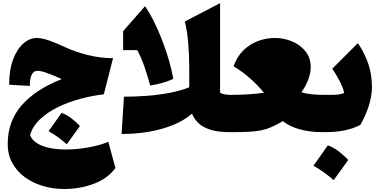

<svg xmlns="http://www.w3.org/2000/svg" viewBox="-20 -846 2424 1229"><path d="M38.6 -303.7Q38.6 -397.5 63.5 -464.4Q88.4 -531.2 128.9 -567.1Q169.4 -603 216.3 -603Q246.1 -603 291 -587.9Q335.9 -572.8 389.6 -547.4Q458.5 -514.6 540.8 -494.1Q623 -473.6 703.6 -473.6L644.5 -242.2Q570.8 -233.9 494.4 -213.4Q418 -192.9 350.8 -160.2Q283.7 -127.4 236.1 -82.5Q188.5 -37.6 172.4 19.5Q186 52.2 220 72.5Q253.9 92.8 300.8 101.8Q347.7 110.8 400.4 110.8Q473.1 110.8 547.1 97.4Q621.1 84 673.3 61.5L718.8 229.5Q669.9 296.4 581.3 330.1Q492.7 363.8 391.6 363.8Q318.8 363.8 253.4 344Q188 324.2 137.5 286.9Q86.9 249.5 58.1 196.3Q29.3 143.1 29.3 75.7Q29.3 -69.3 118.2 -171.4Q207 -273.4 375 -339.8Q350.6 -351.1 329.1 -360.1Q307.6 -369.1 289.6 -375.5Q268.1 -383.8 250.7 -388.2Q233.4 -392.6 219.7 -392.6Q170.9 -392.6 170.9 -295.9ZM374.1 -123.4Q408 -111.1 437.4 -88.3Q466.9 -65.4 491.5 -39.5Q471.2 -10.9 450.4 18.1Q429.5 47.1 407.5 77Q382 54.5 353.5 33.7Q324.9 12.8 291.1 -6.1Q334.6 -66.3 374.1 -123.4Z M1388.7 -825.7V-252.4Q1414.6 -238.8 1451.2 -238.8H1451.7V0H1451.2Q1375 0 1326.2 -15.9Q1277.3 -31.7 1249.8 -58.6Q1222.2 -85.4 1209 -118.2Q1157.2 -73.7 1085.4 -44.9Q1013.7 -16.1 929.9 -2.2Q846.2 11.7 758.3 11.7L773.4 -227.1Q848.6 -227.1 924.1 -232.9Q999.5 -238.8 1068.4 -252.2Q1137.2 -265.6 1191.4 -287.1V-410.6Q1191.4 -489.3 1185.1 -567.1Q1178.7 -645 1163.1 -708.5ZM908.2 -806.2Q939.5 -760.7 967.8 -703.4Q996.1 -646 1020 -583.3Q1043.9 -520.5 1061.8 -458.5Q1079.6 -396.5 1089.4 -341.3Q1055.2 -324.7 1017.3 -314.7Q979.5 -304.7 941.4 -298.8Q925.8 -355 906.7 -412.6Q887.7 -470.2 858.9 -524.9H768.1V-646.5Z M1451.7 0Q1439.9 0 1434.1 -8.3Q1428.2 -16.6 1428.2 -41V-197.8Q1428.2 -222.2 1434.1 -230.5Q1439.9 -238.8 1451.7 -238.8Q1506.8 -238.8 1560.5 -241.7Q1614.3 -244.6 1669.9 -252Q1628.4 -302.7 1579.6 -345.5Q1530.8 -388.2 1475.1 -421.9Q1497.6 -485.4 1539.3 -525.1Q1581.1 -564.9 1633.1 -584Q1685.1 -603 1738.3 -603Q1797.9 -603 1850.3 -580.8Q1902.8 -558.6 1935.8 -516.8Q1968.8 -475.1 1968.8 -416.5Q1968.8 -381.3 1954.8 -341.1Q1940.9 -300.8 1909.2 -254.9Q1935.5 -247.1 1973.6 -242.9Q2011.7 -238.8 2044.4 -238.8H2044.9V0H2044.4Q1967.3 0 1901.9 -17.3Q1836.4 -34.7 1790 -70.3Q1750 -46.9 1718.5 -33Q1687 -19 1652.8 -12Q1618.7 -4.9 1571.3 -2.4Q1523.9 0 1451.7 0Z M2078.6 84.5Q2116.2 98.1 2148.9 123.5Q2181.6 148.9 2209 177.7Q2186.5 209.5 2163.3 241.7Q2140.1 273.9 2115.7 307.1Q2087.4 282.2 2055.7 259Q2023.9 235.8 1986.3 214.8Q2034.7 147.9 2078.6 84.5ZM2044.9 0Q2033.2 0 2027.3 -8.3Q2021.5 -16.6 2021.5 -41V-197.8Q2021.5 -222.2 2027.3 -230.5Q2033.2 -238.8 2044.9 -238.8H2101.6Q2126.5 -238.8 2145.8 -241.2Q2165 -243.7 2183.6 -251Q2174.3 -289.6 2151.9 -331.5Q2129.4 -373.5 2106.9 -406.2L2270.5 -569.8Q2306.6 -519.5 2333.7 -448Q2360.8 -376.5 2360.8 -287.1Q2360.8 -231.9 2340.3 -167.7Q2319.8 -103.5 2286.6 -46.4Q2240.7 -22.5 2184.6 -11.2Q2128.4 0 2062.5 0Z"/></svg>

Font: Pinar Black
Style: Regular
Weight: 900
Designer: Amin Abedi
Version: Version 3.000